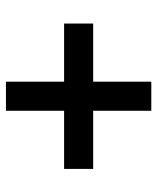

<svg xmlns="http://www.w3.org/2000/svg" viewBox="38 -692 528 645"><g transform="rotate(90 302.5 -369.0)"><path d="M253.9 -612.8H351.6V-417.5H546.9V-319.8H351.6V-124.5H253.9V-319.8H58.6V-417.5H253.9Z"/></g></svg>

Font: Berenika
Style: Bold
Weight: 700
Designer: Wojciech Kalinowski "wmk69" (wmk69@o2.pl)
Foundry: Wojciech Kalinowski "wmk69" (wmk69@o2.pl)
Version: Version 3.1.0; 2021-05-14